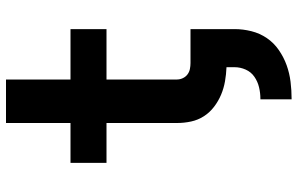

<svg xmlns="http://www.w3.org/2000/svg" viewBox="-196 -579 992 640"><g transform="rotate(-90 300.0 -259.0)"><path d="M289 217V113H291Q310 113 329 108.5Q348 104 364 93Q380 82 388 64Q396 46 396 27V0Q372 -1 349 -5Q326 -9 304.5 -18Q283 -27 264 -41.5Q245 -56 232.5 -75.5Q220 -95 215 -118Q210 -141 210 -165V-400H77V-520H210V-735H355V-520H523V-400H355V-165Q355 -155 359.5 -145.5Q364 -136 372 -130Q380 -124 390 -122Q400 -120 410 -120H523V27Q523 55 516 83Q509 111 493 134.5Q477 158 453 174.5Q429 191 402.5 200.5Q376 210 347.5 213.5Q319 217 291 217Z"/></g></svg>

Font: Iosevka SS04 Heavy Extended
Style: Regular
Weight: 900
Width: 7
Monospace: yes
Designer: Belleve Invis
Foundry: Belleve Invis
Version: Version 19.0.0; ttfautohint (v1.8.4)